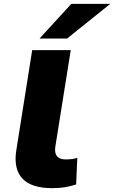

<svg xmlns="http://www.w3.org/2000/svg" viewBox="-20 -965 592 996"><path d="M251 11Q141 11 95 -40Q49 -91 65 -188L147 -705H347L267 -204Q264 -183 268.5 -168.5Q273 -154 286 -146Q299 -138 321 -138Q338 -138 353.5 -140Q369 -142 381 -146L375 -8Q343 2 315 6.5Q287 11 251 11ZM185 -765 350 -945H552L328 -765Z"/></svg>

Font: Nunito Sans 7pt SemiExpanded Black
Style: Italic
Weight: 900
Width: 6
Italic angle: -9°
Designer: Vernon Adams
Foundry: Vernon Adams
Version: Version 3.101;gftools[0.9.27]